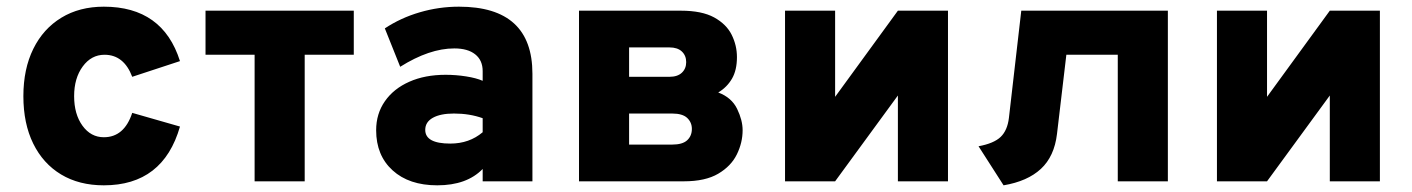

<svg xmlns="http://www.w3.org/2000/svg" viewBox="-20 -543 4228 575"><path d="M291 12Q217 12 163 -20.5Q109 -53 79.5 -113Q50 -173 50 -255Q50 -336.5 79.8 -396.8Q109.5 -457 163.8 -490Q218 -523 291 -523Q467.5 -523 519 -360L376 -313Q351 -379 293 -379Q253.5 -379 227.8 -344Q202 -309 202 -255Q202 -201 227 -166.5Q252 -132 291 -132Q352 -132 376 -205L519 -164Q468.5 12 291 12Z M742.5 0V-379H595.5V-511H1039.5V-379H892.5V0Z M1289.5 12Q1205 12 1155.8 -32.8Q1106.5 -77.5 1106.5 -153Q1106.5 -202.5 1132.8 -240Q1159 -277.5 1205.8 -298.2Q1252.5 -319 1314.5 -319Q1345.5 -319 1375.8 -314.2Q1406 -309.5 1425.5 -301V-330Q1425.5 -362.5 1403.2 -380.2Q1381 -398 1340.5 -398Q1266 -398 1178.5 -343L1132.5 -458Q1180 -489.5 1237.2 -506.2Q1294.5 -523 1354.5 -523Q1574.5 -523 1574.5 -322V0H1425.5V-37Q1378 12 1289.5 12ZM1328.5 -113Q1385.5 -113 1425.5 -147V-189Q1386.5 -203 1339.5 -203Q1299 -203 1276.2 -190.2Q1253.5 -177.5 1253.5 -154Q1253.5 -113 1328.5 -113Z M1714 0V-511H2019Q2082 -511 2118.8 -490.8Q2155.5 -470.5 2171.2 -438.8Q2187 -407 2187 -372Q2187 -333 2172.2 -307.5Q2157.5 -282 2131 -266Q2171 -251 2187.5 -217Q2204 -183 2204 -153Q2204 -116 2186.8 -80.8Q2169.5 -45.5 2131 -22.8Q2092.5 0 2028 0ZM1864 -313H1985Q2009 -313 2022 -325.2Q2035 -337.5 2035 -357Q2035 -376.5 2022 -388.8Q2009 -401 1985 -401H1864ZM1864 -110H1993Q2024 -110 2038 -123Q2052 -136 2052 -157Q2052 -176.5 2038 -189.8Q2024 -203 1993 -203H1864Z M2331 0V-511H2481V-253L2669 -511H2819V0H2669V-257L2481 0Z M2985.5 12 2910.5 -105Q2956.5 -113.5 2976.8 -133Q2997 -152.5 3001.5 -190L3038.5 -511H3477.5V0H3327.5V-379H3173.5L3145.5 -142Q3137.5 -74.5 3097.2 -37.2Q3057 0 2985.5 12Z M3624.5 0V-511H3774.5V-253L3962.5 -511H4112.5V0H3962.5V-257L3774.5 0Z"/></svg>

Font: Overpass Black
Style: Regular
Weight: 900
Designer: Delve Withrington, Dave Bailey, Thomas Jockin
Foundry: Delve Fonts LLC
Version: Version 4.000; ttfautohint (v1.8.3)